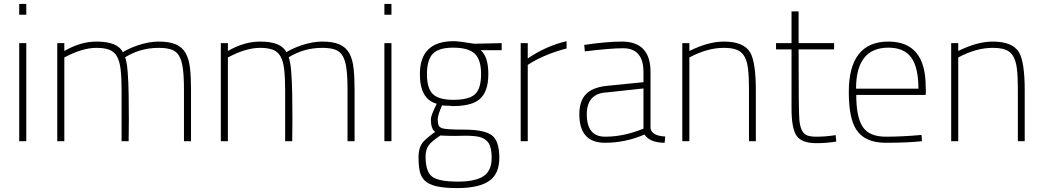

<svg xmlns="http://www.w3.org/2000/svg" viewBox="-20 -720 5319 979"><path d="M114 0H78V-500H114ZM114 -645H78V-700H114Z M954 0H918V-264Q918 -329 912.5 -370.5Q907 -412 893 -435.5Q879 -459 853.5 -467.5Q828 -476 789 -476Q696 -476 618 -428Q627 -405 631 -353.5Q635 -302 636 -239Q637 -176 637 -112L636 0H600V-258Q600 -324 595 -366.5Q590 -409 576 -433Q562 -457 537 -466.5Q512 -476 472 -476Q400 -476 308 -427V0H272V-500H308V-460Q391 -508 472 -508Q580 -508 606 -454Q639 -474 683 -489Q740 -508 789 -508Q844 -508 877 -493.5Q910 -479 927 -448.5Q944 -418 949 -371Q954 -324 954 -260Z M1788 0H1752V-264Q1752 -329 1746.5 -370.5Q1741 -412 1727 -435.5Q1713 -459 1687.5 -467.5Q1662 -476 1623 -476Q1530 -476 1452 -428Q1461 -405 1465 -353.5Q1469 -302 1470 -239Q1471 -176 1471 -112L1470 0H1434V-258Q1434 -324 1429 -366.5Q1424 -409 1410 -433Q1396 -457 1371 -466.5Q1346 -476 1306 -476Q1234 -476 1142 -427V0H1106V-500H1142V-460Q1225 -508 1306 -508Q1414 -508 1440 -454Q1473 -474 1517 -489Q1574 -508 1623 -508Q1678 -508 1711 -493.5Q1744 -479 1761 -448.5Q1778 -418 1783 -371Q1788 -324 1788 -260Z M1976 0H1940V-500H1976ZM1976 -645H1940V-700H1976Z M2312 239Q2246 239 2206.5 230Q2167 221 2146.5 201.5Q2126 182 2120 152Q2114 122 2114 80Q2114 34 2135 7Q2150 -12 2199 -48Q2177 -61 2177 -113Q2177 -131 2207 -191Q2121 -214 2121 -342Q2121 -510 2293 -510Q2320 -510 2398 -497L2538 -500V-464H2431Q2470 -431 2470 -342Q2470 -251 2424 -213Q2383 -179 2288 -179Q2274 -181 2259 -181Q2243 -181 2234 -183Q2212 -132 2212 -113Q2212 -93 2216 -82Q2220 -71 2235 -66Q2255 -59 2348 -59Q2449 -59 2487.5 -30.5Q2526 -2 2526 85Q2526 163 2479 199Q2427 239 2312 239ZM2315 206Q2403 206 2445 178.5Q2487 151 2487 85Q2487 33 2471.5 9.5Q2456 -14 2424 -22Q2396 -28 2355 -28L2300 -27Q2266 -27 2225 -29Q2178 3 2166 21Q2150 43 2150 79Q2150 154 2182.5 180Q2215 206 2315 206ZM2291 -211Q2371 -211 2402 -239.5Q2433 -268 2433 -342Q2433 -417 2400 -447Q2367 -477 2291 -477Q2216 -477 2186.5 -445.5Q2157 -414 2157 -342Q2157 -270 2187 -240.5Q2217 -211 2291 -211Z M2671 0H2635V-500H2671V-422Q2765 -486 2869 -510V-473Q2749 -441 2671 -389Z M3369 8Q3295 8 3266 -34Q3169 8 3065 8Q2934 8 2934 -137Q2934 -204 2967 -239Q3000 -274 3072 -282L3261 -301V-353Q3261 -474 3157 -474Q3093 -474 2962 -458L2959 -491Q3074 -508 3151 -508Q3297 -508 3297 -353V-66Q3304 -27 3372 -24ZM3066 -23Q3161 -23 3261 -64V-269L3076 -249Q2972 -245 2972 -137Q2972 -23 3066 -23Z M3834 0H3799V-267Q3799 -330 3794 -370.5Q3789 -411 3774.5 -434.5Q3760 -458 3735 -467Q3710 -476 3670 -476Q3587 -476 3495 -427V0H3459V-500H3495V-460Q3592 -508 3671 -508Q3772 -508 3805 -453Q3834 -403 3834 -260Z M4143 10Q4069 10 4042.5 -26.5Q4016 -63 4016 -167V-468H3937V-500H4016V-662H4052V-500H4233V-468H4052Q4052 -143 4056 -108Q4062 -41 4097 -29Q4114 -23 4143 -23Q4190 -23 4241 -31L4244 2Q4193 10 4143 10Z M4496 8Q4388 8 4345 -61Q4308 -120 4308 -250Q4308 -508 4510 -508Q4700 -508 4700 -278L4701 -257Q4700 -247 4700 -236H4346Q4346 -122 4379.5 -72.5Q4413 -23 4497 -23Q4581 -23 4679 -32L4681 0Q4606 8 4496 8ZM4663 -268Q4663 -376 4626.5 -426.5Q4590 -477 4510 -477Q4345 -477 4345 -268Z M5205 0H5170V-267Q5170 -330 5165 -370.5Q5160 -411 5145.5 -434.5Q5131 -458 5106 -467Q5081 -476 5041 -476Q4958 -476 4866 -427V0H4830V-500H4866V-460Q4963 -508 5042 -508Q5143 -508 5176 -453Q5205 -403 5205 -260Z"/></svg>

Font: Storia Sans Thin
Style: Regular
Weight: 100
Designer: Accademia di Belle Arti di Urbino and others
Foundry: Accademia di Belle Arti di Urbino and others.
Version: Version 60.001;May 25, 2020;FontCreator 12.0.0.2522 64-bit